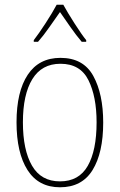

<svg xmlns="http://www.w3.org/2000/svg" viewBox="-20 -783 507 813"><path d="M220 -763Q203 -731 173.5 -685.5Q144 -640 123 -613V-606H141Q164 -632 189 -668Q214 -704 234 -732Q254 -703 278.5 -668Q303 -633 326 -606H345V-613Q327 -635 296.5 -682.5Q266 -730 248 -763ZM236 -538Q145 -538 97.5 -466.5Q50 -395 50 -265Q50 -136 96.5 -63Q143 10 234 10Q327 10 372 -63Q417 -136 417 -264Q417 -385 375 -461.5Q333 -538 236 -538ZM236 -513Q320 -513 354.5 -443.5Q389 -374 389 -265Q389 -146 351.5 -80.5Q314 -15 234 -15Q154 -15 115.5 -81.5Q77 -148 77 -265Q77 -383 117 -448Q157 -513 236 -513Z"/></svg>

Font: Noto Sans Display SemiCondensed Thin
Style: Regular
Weight: 250
Width: 4
Designer: Monotype Design team
Foundry: Monotype Imaging Inc.
Version: 1.000